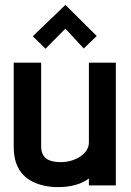

<svg xmlns="http://www.w3.org/2000/svg" viewBox="-20 -757 533 784"><path d="M375 -610 247 -737 114 -609 166 -558 247 -640 322 -559ZM343 -28V0H453V-501H343V-176Q343 -158 333.5 -143.5Q324 -129 308 -118Q292 -107 271 -101Q250 -95 228 -95Q202 -95 184 -101.5Q166 -108 157 -122.5Q148 -137 148 -160V-501H36V-158Q36 -119 46 -91Q56 -63 74 -44Q92 -25 115.5 -14Q139 -3 164.5 2Q190 7 216 7Q246 7 271 2Q296 -3 314.5 -11.5Q333 -20 343 -28Z"/></svg>

Font: Advent Pro Expanded
Style: Bold
Weight: 700
Width: 7
Designer: VivaRado, Andreas Kalpakidis
Foundry: VivaRado, Andreas Kalpakidis
Version: Version 3.000